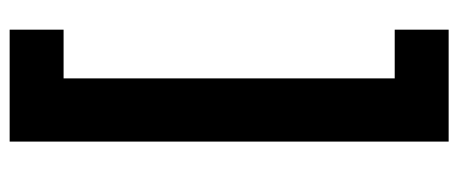

<svg xmlns="http://www.w3.org/2000/svg" viewBox="-296 -544 950 398"><g transform="rotate(90 179.0 -345.0)"><path d="M273.5 110H41.5V-1.8H142.5V-688.2H41.5V-800H273.5Z"/></g></svg>

Font: Geologica-Sharp
Style: Regular
Weight: 100
Designer: Sindre Bremnes, Frode Helland
Foundry: Monokrom Skriftforlag AS
Version: Version 1.010;gftools[0.9.28]